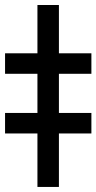

<svg xmlns="http://www.w3.org/2000/svg" viewBox="-63 -739 381 759"><path d="M169.9 -719.2V0H85V-719.2ZM-43 -447.3V-528.3H298.3V-447.3ZM-43 -211.4V-292.5H298.3V-211.4Z"/></svg>

Font: Inter 17pt SemiBold
Style: Regular
Weight: 600
Version: Version 4.001;git-66647c0bb